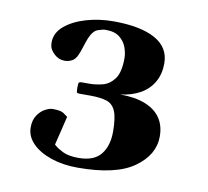

<svg xmlns="http://www.w3.org/2000/svg" viewBox="-61 -916 675 624"><g transform="rotate(10 276.0 -604.5)"><path d="M232.9 -359.9Q184.1 -359.9 144.8 -373.3Q105.5 -386.7 82.8 -409.9Q60.1 -433.1 60.1 -462.4Q60.1 -486.8 70.8 -502.7Q81.5 -518.6 95.7 -526.1Q109.9 -533.7 120.1 -533.7Q147 -533.7 156.5 -527.1Q166 -520.5 170.9 -516.6Q168 -503.9 166.7 -499.5Q165.5 -495.1 164.3 -489.7Q163.1 -484.4 159.4 -469Q155.8 -453.6 147 -418.5Q145 -424.3 152.3 -417.2Q159.7 -410.2 178.5 -400.9Q197.3 -391.6 230 -391.6Q280.8 -391.6 303.5 -419.7Q326.2 -447.8 326.2 -494.6Q326.2 -541 316.7 -563Q307.1 -585 286.6 -591.3Q266.1 -597.7 233.4 -597.7H197.8Q191.4 -597.7 189.2 -599.4Q187 -601.1 187 -616.2Q187 -631.8 189.7 -633.5Q192.4 -635.3 197.8 -635.3H223.6Q243.7 -635.3 266.4 -640.9Q289.1 -646.5 305.2 -668Q321.3 -689.5 321.3 -736.8Q321.3 -753.4 314.7 -772Q308.1 -790.5 291.7 -803.7Q275.4 -816.9 245.6 -816.9Q236.3 -816.9 220.5 -811.5Q204.6 -806.2 193.4 -780.3Q187 -763.7 182.4 -748.5Q177.7 -733.4 172.4 -721.7Q166 -706.5 154.8 -700.7Q143.6 -694.8 130.9 -694.8Q111.3 -694.8 96.4 -708.7Q81.5 -722.7 80.1 -735.4Q79.6 -738.3 79.3 -741Q79.1 -743.7 79.1 -746.6Q79.1 -777.8 106.2 -800.8Q133.3 -823.7 176 -836.2Q218.8 -848.6 265.6 -848.6Q354.5 -848.6 403.1 -822Q451.7 -795.4 451.7 -742.2Q451.7 -707.5 436.8 -681.2Q421.9 -654.8 394.3 -638.9Q366.7 -623 328.1 -618.2Q377.9 -618.2 411.4 -604.7Q444.8 -591.3 461.7 -566.4Q478.5 -541.5 478.5 -505.9Q478.5 -445.3 418.7 -402.6Q358.9 -359.9 232.9 -359.9Z"/></g></svg>

Font: Gelasio
Style: Bold
Weight: 700
Designer: Eben Sorkin
Foundry: Eben Sorkin
Version: Version 1.008